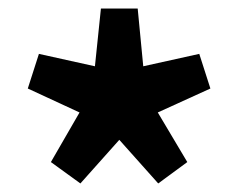

<svg xmlns="http://www.w3.org/2000/svg" viewBox="-20 -832 558 449"><path d="M168 -403 99 -453 166 -569 45 -625 71 -706 202 -677 216 -812H302L315 -677L446 -706L472 -625L349 -569L418 -453L350 -403L259 -505Z"/></svg>

Font: Noto Sans SC Thin ExtraBold
Style: Regular
Weight: 800
Version: Version 2.004-H2;hotconv 1.0.118;makeotfexe 2.5.65603